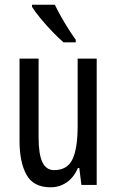

<svg xmlns="http://www.w3.org/2000/svg" viewBox="-20 -786 496 816"><path d="M391 -537V0H326L317 -72H311Q294 -32 263.5 -11Q233 10 195 10Q122 10 92.5 -43.5Q63 -97 63 -187V-537H144V-202Q144 -131 160 -97Q176 -63 210 -63Q266 -63 288 -109Q310 -155 310 -251V-537ZM213 -766Q224 -743 239.5 -715.5Q255 -688 271.5 -662Q288 -636 302 -617V-606H250Q230 -623 203.5 -650.5Q177 -678 153 -707Q129 -736 116 -757V-766Z"/></svg>

Font: Noto Sans Khmer UI ExtraCondensed
Style: Regular
Weight: 400
Width: 2
Designer: Danh Hong and the Monotype Design Team
Foundry: Monotype Imaging Inc.
Version: Version 2.002; ttfautohint (v1.8.4.7-5d5b)